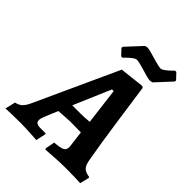

<svg xmlns="http://www.w3.org/2000/svg" viewBox="-277 -980 1118 1118"><g transform="rotate(45 282.0 -421.5)"><path d="M586 -60 590 -54 576 3Q563 2 528.5 1Q494 0 458 0Q407 0 358 3.5Q309 7 295 8L291 0L302 -57Q351 -61 367 -69.5Q383 -78 383 -100Q383 -107 382 -114.5Q381 -122 380 -129L370 -209L283 -210Q267 -210 189 -204L156 -124Q146 -100 146 -87Q146 -73 155.5 -66.5Q165 -60 185 -60H228L231 -54L218 6Q205 5 161 2.5Q117 0 78 0Q38 0 5 1Q-28 2 -39 3L-24 -61Q0 -65 16.5 -80Q33 -95 48 -129L280 -636L431 -653L441 -647Q449 -591 474 -415.5Q499 -240 519 -130Q525 -94 539.5 -79Q554 -64 586 -60ZM291 -285Q321 -285 363 -289L335 -514H321L223 -285ZM189 -724 190 -734 278 -829 293 -833Q311 -833 369 -815Q376 -813 399.5 -806.5Q423 -800 434 -800Q444 -800 459.5 -811.5Q475 -823 487.5 -835Q500 -847 503 -851H514L548 -815L547 -805L459 -710L443 -706Q424 -706 368 -724Q361 -726 337.5 -732.5Q314 -739 303 -739Q292 -739 277 -727.5Q262 -716 249.5 -704Q237 -692 234 -688H223Z"/></g></svg>

Font: Alegreya
Style: Bold Italic
Weight: 700
Italic angle: -7°
Designer: Juan Pablo del Peral
Foundry: Huerta Tipografica
Version: Version 2.007; ttfautohint (v1.6)